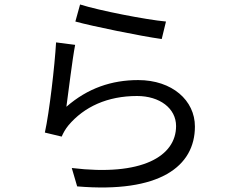

<svg xmlns="http://www.w3.org/2000/svg" viewBox="-20 -801 1040 856"><path d="M316 -705C392 -684 607 -640 701 -627L720 -705C632 -713 422 -754 337 -781ZM315 -601 230 -612C224 -508 200 -300 180 -210L255 -192C262 -208 271 -225 285 -242C355 -325 459 -373 591 -373C692 -373 765 -318 765 -239C765 -104 612 -14 300 -52L324 30C692 61 849 -59 849 -237C849 -353 748 -444 596 -444C478 -444 371 -408 276 -325C285 -389 302 -533 315 -601Z"/></svg>

Font: Noto Sans CJK TC Regular
Style: Regular
Weight: 400
Designer: Ryoko NISHIZUKA (kana & ideographs); Paul D. Hunt (Latin, Greek & Cyrillic); Wenlong ZHANG (bopomofo); Sandoll Communica
Foundry: Adobe Systems Incorporated
Version: Version 1.001;PS 1.001;hotconv 1.0.78;makeotf.lib2.5.61930